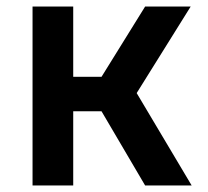

<svg xmlns="http://www.w3.org/2000/svg" viewBox="-20 -570 640 590"><path d="M205 0V-228H292L426 0H569L400 -284L566 -550H426L292 -334H205V-550H80V0Z"/></svg>

Font: Tekne LDO
Style: Bold
Weight: 700
Monospace: yes
Designer: Alessio Laiso, Mario Rullo, Paolo Rosset
Foundry: Alessio Laiso
Version: Version 1.000;hotconv 1.0.109;makeotfexe 2.5.65596